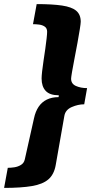

<svg xmlns="http://www.w3.org/2000/svg" viewBox="-64 -756 472 937"><path d="M115 -736Q191 -736 238.5 -729Q286 -722 308 -703.5Q330 -685 330 -650Q330 -642 325.5 -613.5Q321 -585 314 -546.5Q307 -508 299.5 -470Q292 -432 287.5 -405Q283 -378 283 -372Q283 -347 306.5 -336.5Q330 -326 361 -326L347 -247Q317 -247 286 -233.5Q255 -220 250 -190L208 49Q200 95 172.5 119Q145 143 92 152Q39 161 -44 161L-26 63Q-12 63 5.5 60.5Q23 58 38 49Q53 40 57 22L102 -179Q109 -212 124.5 -235Q140 -258 164.5 -270Q189 -282 222 -282L223 -291Q179 -291 159 -312.5Q139 -334 139 -373Q139 -384 141.5 -407.5Q144 -431 148.5 -460Q153 -489 157 -517.5Q161 -546 163.5 -568.5Q166 -591 166 -601Q166 -618 154.5 -626Q143 -634 127 -636Q111 -638 97 -638Z"/></svg>

Font: Archivo Expanded Black
Style: Italic
Weight: 900
Width: 7
Italic angle: -10°
Designer: Hector Gatti
Foundry: Omnibus-Type
Version: Version 2.001